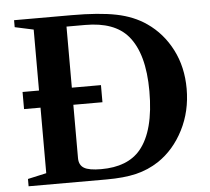

<svg xmlns="http://www.w3.org/2000/svg" viewBox="-53 -819 957 877"><g transform="rotate(-5 425.0 -381.0)"><path d="M43 0V-33.5L128.5 -52.5V-353H53V-431.5H128.5V-711L43 -729.5V-761.5H306.5Q432.5 -761.5 511.5 -745.5Q590.5 -729.5 648 -689.5Q719 -640.5 760 -560.8Q801 -481 801 -381Q801 -278 757.5 -192.8Q714 -107.5 641 -58.5Q593 -27 537 -13.5Q481 0 400 0ZM380.5 -49Q502 -49 561 -119.5Q630.5 -203 630.5 -384.5Q630.5 -558 560 -640Q498.5 -711.5 365 -711.5H279V-431.5H412.5V-353H279V-108.5Q279 -76.5 301.8 -62.8Q324.5 -49 380.5 -49Z"/></g></svg>

Font: Libre Caslon Text SemiBold
Style: Regular
Weight: 600
Designer: Pablo Impallari, Rodrigo Fuenzalida, Katja Schimmel
Foundry: Pablo Impallari, Rodrigo Fuenzalida
Version: Version 2.000